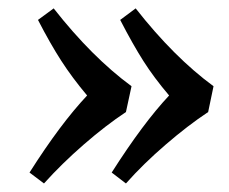

<svg xmlns="http://www.w3.org/2000/svg" viewBox="-20 -490 542 454"><path d="M49.8 -82Q123 -197.3 186 -264.2Q150.4 -306.6 124.8 -346.4Q99.1 -386.2 69.8 -442.9L106.9 -470.2Q197.3 -355 291 -286.1L277.8 -225.1Q230.5 -193.8 178 -148.2Q125.5 -102.5 84 -56.2ZM244.1 -82Q318.4 -198.7 379.9 -264.2Q344.2 -306.2 319.1 -345.7Q293.9 -385.3 264.2 -442.9L300.8 -470.2Q391.1 -355 484.9 -286.1L472.2 -225.1Q424.3 -193.4 371.6 -147.9Q318.8 -102.5 277.8 -56.2Z"/></svg>

Font: Literata Book Medium
Style: Italic
Weight: 500
Italic angle: -3°
Designer: Latin by Veronika Burian and Jose Scaglione. Greek by Irene Vlachou. Cyrillic by Vera Evstafieva
Foundry: TypeTogether
Version: Version 1.003;PS 001.003;hotconv 1.0.88;makeotf.lib2.5.64775